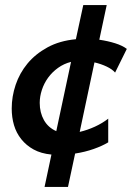

<svg xmlns="http://www.w3.org/2000/svg" viewBox="-20 -597 538 754"><path d="M370 -441Q404 -436 432.5 -427Q461 -418 478 -405L432 -312Q421 -325 399 -335.5Q377 -346 351 -352L293 -79Q323 -86 352.5 -99.5Q382 -113 405 -131V-38Q382 -24 348 -12Q314 0 275 6L247 137H155L182 10Q141 6 112 -10Q83 -26 63.5 -50.5Q44 -75 35 -105.5Q26 -136 26 -171Q26 -218 41.5 -264Q57 -310 88 -347.5Q119 -385 166.5 -411Q214 -437 278 -443L307 -577H399ZM136 -193Q136 -155 152.5 -125.5Q169 -96 201 -82L259 -354Q231 -347 208 -330.5Q185 -314 169 -292Q153 -270 144.5 -244Q136 -218 136 -193Z"/></svg>

Font: Quattrocento Sans
Style: Bold Italic
Weight: 700
Designer: Pablo Impallari
Foundry: Pablo Impallari, Igino Marini, Brenda Gallo
Version: Version 2.000